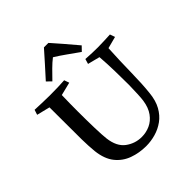

<svg xmlns="http://www.w3.org/2000/svg" viewBox="-239 -1057 1222 1222"><g transform="rotate(-45 371.5 -446.5)"><path d="M711 -660 723 -626 643 -605Q637 -494 635.5 -393.5Q634 -293 626 -219Q620 -156 596 -113Q572 -70 536 -44Q500 -18 457.5 -6Q415 6 373 6Q310 6 255 -14Q200 -34 163.5 -79.5Q127 -125 118 -203Q113 -250 112 -315Q111 -380 111.5 -455Q112 -530 111 -604L22 -626L33 -660Q63 -659 97 -657.5Q131 -656 166 -656Q207 -656 239 -657Q271 -658 299 -660L311 -626L222 -604Q221 -568 220.5 -532Q220 -496 220 -462Q220 -378 222 -309Q224 -240 228 -207Q238 -126 286 -90.5Q334 -55 394 -55Q433 -55 468.5 -71Q504 -87 529.5 -122Q555 -157 563 -212Q566 -233 567.5 -268.5Q569 -304 570 -347Q570 -404 568.5 -472.5Q567 -541 562 -605L480 -626L490 -660Q520 -658 548 -657Q576 -656 600 -656Q626 -656 656 -657.5Q686 -659 711 -660ZM396 -899Q429 -861 463 -822.5Q497 -784 535 -738L506 -708Q462 -739 425 -765.5Q388 -792 352 -814Q325 -793 298.5 -766.5Q272 -740 241 -708L211 -737Q248 -778 284.5 -818.5Q321 -859 356 -899Z"/></g></svg>

Font: Ruwudu Medium
Style: Regular
Weight: 500
Designer: Becca Hirsbrunner Spalinger
Foundry: SIL International
Version: Version 3.000